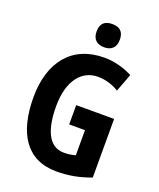

<svg xmlns="http://www.w3.org/2000/svg" viewBox="-168 -1123 946 1142"><g transform="rotate(20 305.5 -552.0)"><path d="M343 -1021C296 -1021 269 -999 269 -948C269 -898 297 -874 343 -874C388 -874 416 -898 416 -948C416 -998 390 -1021 343 -1021ZM305 -494V-372H405V-213C381 -207 365 -203 332 -203C233 -203 195 -306 195 -448C195 -610 268 -697 370 -697C418 -697 466 -682 503 -658L546 -772C495 -799 431 -817 367 -817C163 -817 50 -675 50 -452C50 -222 141 -83 328 -83C410 -83 475 -97 545 -123V-494Z"/></g></svg>

Font: Noto Sans Kannada UI Condensed
Style: Bold
Weight: 700
Width: 3
Designer: Jelle Bosma - Monotype Design Team
Foundry: Monotype Imaging Inc.
Version: Version 2.005